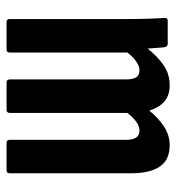

<svg xmlns="http://www.w3.org/2000/svg" viewBox="4 -535 537 585"><g transform="rotate(-90 272.5 -242.5)"><path d="M122 6Q78 6 57.5 -24Q37 -54 37 -113V-481Q37 -491 46 -491H130Q139 -491 139 -481V-127Q139 -106 146 -96Q153 -86 167 -86Q180 -86 193.5 -95.5Q207 -105 221 -123V-481Q221 -491 230 -491H314Q323 -491 323 -481V-127Q323 -106 329.5 -96Q336 -86 351 -86Q363 -86 377 -95.5Q391 -105 405 -123V-481Q405 -491 414 -491H498Q507 -491 507 -481V-125Q507 -87 508 -59Q509 -31 510 -13Q512 0 502 0H431Q423 0 421 -10Q420 -20 419 -34Q418 -48 417 -61Q392 -30 365.5 -12Q339 6 305 6Q275 6 256.5 -9.5Q238 -25 228 -56Q205 -28 179 -11Q153 6 122 6Z"/></g></svg>

Font: Sofia Sans Extra Condensed
Style: Bold
Weight: 700
Designer: Botio Nikoltchev, Ani Petrova
Foundry: lettersoup
Version: Version 4.101